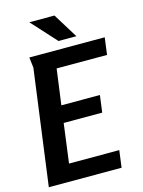

<svg xmlns="http://www.w3.org/2000/svg" viewBox="-135 -1001 802 1078"><g transform="rotate(-15 266.0 -461.5)"><path d="M94 -732H532L519 -633H226L198 -426H422L409 -327H185L155 -99H447L434 0H11L101 -671ZM291 -923 380 -779H276L145 -923Z"/></g></svg>

Font: Rosario Light
Style: Bold Italic
Weight: 700
Italic angle: -8.05°
Version: Version 1.101; ttfautohint (v1.8.1.43-b0c9)